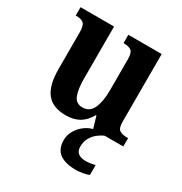

<svg xmlns="http://www.w3.org/2000/svg" viewBox="-179 -667 982 1037"><g transform="rotate(30 312.0 -149.0)"><path d="M246 10Q164 10 126 -38Q88 -86 88 -188V-414Q88 -457 74.5 -470.5Q61 -484 28 -484H24V-536H233V-213Q233 -146 247.5 -109Q262 -72 303 -72Q347 -72 366.5 -114Q386 -156 386 -226V-419Q386 -463 369.5 -473.5Q353 -484 326 -484H322V-536H530V-115Q530 -72 547.5 -62Q565 -52 592 -52H600V0H412L391 -72H387Q363 -29 328.5 -9.5Q294 10 246 10ZM442 238Q374 238 339 212Q304 186 304 130Q304 99 319.5 72Q335 45 359.5 26Q384 7 412 0H485Q466 7 446 22.5Q426 38 412.5 61.5Q399 85 399 117Q399 145 416.5 157.5Q434 170 462 170Q487 170 521 162V223Q507 230 482 234Q457 238 442 238Z"/></g></svg>

Font: Noto Serif Khmer SemiCondensed
Style: Bold
Weight: 700
Width: 4
Designer: Danh Hong and the Monotype Design Team
Foundry: Monotype Imaging Inc.
Version: Version 2.004; ttfautohint (v1.8.4.7-5d5b)